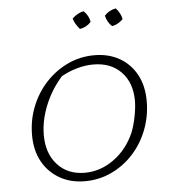

<svg xmlns="http://www.w3.org/2000/svg" viewBox="-52 -764 740 819"><g transform="rotate(-5 318.0 -354.5)"><path d="M279 7Q218 7 171 -20Q124 -47 97.5 -95Q71 -143 71 -208Q71 -273 94 -330.5Q117 -388 157.5 -431.5Q198 -475 251 -500Q304 -525 365 -525Q426 -525 472.5 -498.5Q519 -472 545 -424Q571 -376 571 -311Q571 -246 548.5 -188Q526 -130 486 -86.5Q446 -43 393 -18Q340 7 279 7ZM282 -29Q348 -29 405.5 -70Q463 -111 494 -181Q506 -211 513.5 -249.5Q521 -288 521 -316Q521 -394 476.5 -440Q432 -486 357 -486Q323 -486 287.5 -476Q252 -466 220 -448Q173 -395 147 -330.5Q121 -266 121 -204Q121 -125 165 -77Q209 -29 282 -29ZM336 -716Q358 -695 362 -668Q342 -646 314 -642Q293 -666 287 -689Q310 -711 336 -716ZM474 -716Q495 -692 499 -668Q477 -646 452 -642Q431 -661 425 -689Q445 -711 474 -716Z"/></g></svg>

Font: Piazzolla SC ExtraLight
Style: Italic
Weight: 200
Italic angle: -11.3°
Designer: Juan Pablo del Peral
Foundry: Huerta Tipografica
Version: Version 1.330